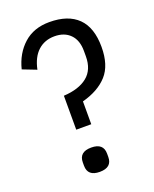

<svg xmlns="http://www.w3.org/2000/svg" viewBox="-136 -788 703 877"><g transform="rotate(-20 215.5 -349.0)"><path d="M160 -206V-371Q234 -375 275 -408Q316 -441 316 -506V-532Q316 -584 288 -612.5Q260 -641 212 -641Q164 -641 131.5 -611.5Q99 -582 87 -524L20 -550Q38 -622 87 -666Q136 -710 212 -710Q303 -710 350.5 -663Q398 -616 398 -522Q398 -433 355 -385.5Q312 -338 233 -317V-206ZM196 12Q137 12 137 -39V-55Q137 -106 196 -106Q255 -106 255 -55V-39Q255 12 196 12Z"/></g></svg>

Font: IBM Plex Sans Cond
Style: Regular
Weight: 400
Width: 3
Designer: Mike Abbink, Paul van der Laan, Pieter van Rosmalen
Foundry: Bold Monday
Version: Version 1.3